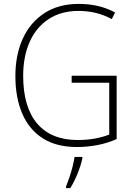

<svg xmlns="http://www.w3.org/2000/svg" viewBox="-20 -745 690 986"><path d="M348 -356H579V-31Q533 -10 480.5 0Q428 10 375 10Q270 10 200 -34.5Q130 -79 94.5 -161Q59 -243 59 -355Q59 -463 97 -546.5Q135 -630 208 -677.5Q281 -725 385 -725Q435 -725 481.5 -714.5Q528 -704 571 -681L554 -647Q511 -670 468.5 -679.5Q426 -689 384 -689Q293 -689 229 -646.5Q165 -604 132 -529Q99 -454 99 -356Q99 -195 171 -110.5Q243 -26 379 -26Q427 -26 467.5 -33.5Q508 -41 541 -54V-320H348ZM403 69Q395 105 378.5 146Q362 187 341 221H319V213Q326 196 335.5 168.5Q345 141 352.5 111.5Q360 82 363 61H403Z"/></svg>

Font: Noto Sans Arabic SemCond ExtLt
Style: Regular
Weight: 200
Width: 4
Designer: Monotype Design Team, Nadine Chahine, Nizar Qandah and Khaled Hosny
Foundry: Monotype Imaging Inc.
Version: Version 2.012; ttfautohint (v1.8.4.7-5d5b)